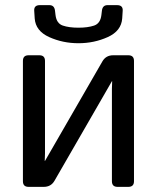

<svg xmlns="http://www.w3.org/2000/svg" viewBox="-20 -728 611 748"><path d="M91.3 0Q69.3 0 69.3 -22V-490.7Q69.3 -512.7 91.3 -512.7H133.3Q155.3 -512.7 155.3 -490.7V-130.4Q155.3 -115.7 154.3 -101.1H155.3L378.9 -488.8Q392.6 -512.7 420.9 -512.7H480Q502 -512.7 502 -490.7V-22Q502 0 480 0H438Q416 0 416 -22V-382.3Q416 -397 417 -411.6H416L192.4 -23.9Q178.7 0 150.4 0ZM113.3 -686Q111.8 -708 135.3 -708H172.4Q191.9 -708 194.3 -686L196.3 -669.4Q200.2 -636.7 224.6 -628.4Q249 -620.1 285.6 -620.1Q322.3 -620.1 346.7 -628.4Q371.1 -636.7 375 -669.4L377 -686Q379.4 -708 398.9 -708H436Q459.5 -708 458 -686L456.1 -656.2Q452.6 -607.4 399.7 -583.5Q346.7 -559.6 285.6 -559.6Q224.6 -559.6 171.6 -583.5Q118.7 -607.4 115.2 -656.2Z"/></svg>

Font: Istok
Style: Regular
Weight: 500
Designer: Andrey V. Panov
Foundry: Andrey V. Panov
Version: Version 1.0.3